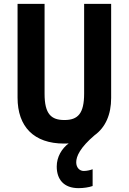

<svg xmlns="http://www.w3.org/2000/svg" viewBox="-20 -734 667 995"><path d="M375 107C375 76 395 31 470 -33C527 -74 556 -141 556 -226V-714H416V-249C416 -146 384 -112 314 -112C246 -112 211 -142 211 -248V-714H71V-228C71 -77 156 10 312 10C320 10 328 10 336 9C300 36 274 79 274 129C274 195 310 241 387 241C413 241 440 237 460 230V143C450 147 431 152 414 152C392 152 375 134 375 107Z"/></svg>

Font: Noto Sans Gujarati UI Condensed
Style: Bold
Weight: 700
Width: 3
Designer: Jelle Bosma - Monotype Design Team, Universal Thirst
Foundry: Monotype Imaging Inc.
Version: Version 2.106